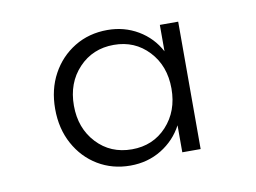

<svg xmlns="http://www.w3.org/2000/svg" viewBox="-48 -907 626 469"><g transform="rotate(-10 264.5 -672.0)"><path d="M241.5 -504Q284.5 -504 318.8 -525Q353 -546 371.5 -581V-514H417V-830H371.5V-764.5Q353 -799.5 318.8 -819.8Q284.5 -840 243 -840Q197 -840 161 -818Q125 -796 104.5 -758.2Q84 -720.5 84 -672Q84 -623 104.8 -585Q125.5 -547 161.2 -525.5Q197 -504 241.5 -504ZM252 -542.5Q199 -542.5 164.8 -579.2Q130.5 -616 130.5 -672Q130.5 -728.5 165 -765Q199.5 -801.5 252 -801.5Q304 -801.5 338.2 -765Q372.5 -728.5 372.5 -672Q372.5 -616 338.5 -579.2Q304.5 -542.5 252 -542.5Z"/></g></svg>

Font: Spartan
Style: Regular
Weight: 400
Designer: Matt Bailey, Mirko Velimirovic
Foundry: Matt Bailey
Version: Version 1.003; ttfautohint (v1.8.3)